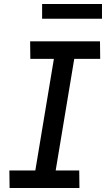

<svg xmlns="http://www.w3.org/2000/svg" viewBox="-20 -942 540 962"><path d="M378 0H28L27 -88H157L250 -647H132L131 -735H481L482 -647H352L259 -88H377ZM491 -848H191V-922H491Z"/></svg>

Font: Iosevka Semibold Oblique
Style: Regular
Weight: 600
Italic angle: -9°
Monospace: yes
Designer: Belleve Invis
Foundry: Belleve Invis
Version: Version 32.5.0; ttfautohint (v1.8.4)